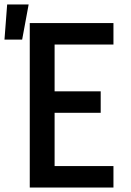

<svg xmlns="http://www.w3.org/2000/svg" viewBox="-66 -838 586 858"><path d="M-46 -661 -34 -818H62L33 -661ZM67 0V-735H441V-639H178V-430H384V-334H178V-96H441V0Z"/></svg>

Font: Iosevka Algr
Style: Bold
Weight: 700
Monospace: yes
Designer: Belleve Invis
Foundry: Belleve Invis
Version: Version 26.0.2; ttfautohint (v1.8.3)